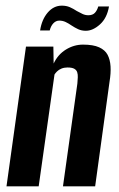

<svg xmlns="http://www.w3.org/2000/svg" viewBox="-20 -660 422 680"><path d="M3 0 72 -495H169L170 -435Q185 -467 213.5 -484.5Q242 -502 274 -502Q310 -502 331 -492.5Q352 -483 361 -466Q370 -449 371.5 -425Q373 -401 368 -371L317 0H203L254 -364Q255 -376 255.5 -386Q256 -396 253.5 -404Q251 -412 243 -416.5Q235 -421 219 -421Q207 -421 197.5 -417Q188 -413 182 -407Q176 -401 173 -396L117 0ZM284 -551Q269 -551 257 -556.5Q245 -562 233 -570Q223 -577 212.5 -582Q202 -587 190 -587Q178 -587 169 -577.5Q160 -568 156 -552H122Q128 -591 149 -615.5Q170 -640 199 -640Q215 -640 227.5 -634.5Q240 -629 252 -621Q263 -615 272.5 -610.5Q282 -606 293 -606Q308 -606 316 -614.5Q324 -623 328 -637H366Q359 -596 334 -573.5Q309 -551 284 -551Z"/></svg>

Font: Alumni Sans Thin
Style: Bold Italic
Weight: 700
Italic angle: -8°
Version: Version 1.016